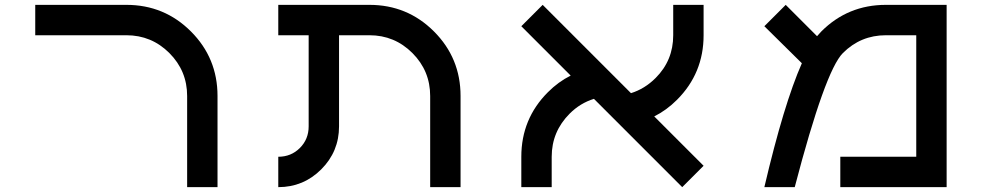

<svg xmlns="http://www.w3.org/2000/svg" viewBox="-20 -770 4040 790"><path d="M500 -625H125V-750H500Q656.2 -750 765.6 -640.6Q875 -531.2 875 -375V0H750V-375Q750 -478.5 676.8 -551.8Q603.5 -625 500 -625Z M1375 -250Q1375 -146.5 1301.8 -73.2Q1228.5 0 1125 0V-125Q1177.7 -125 1213.9 -161.1Q1250 -197.3 1250 -250V-625H1125V-750H1500Q1656.2 -750 1765.6 -640.6Q1875 -531.2 1875 -375V0H1750V-375Q1750 -478.5 1676.8 -551.8Q1603.5 -625 1500 -625H1375Z M2671.9 -291 2875 -87.9 2787.1 0 2423.8 -363.3Q2367.2 -345.7 2324.2 -302.7Q2250 -228.5 2250 -125V0H2125V-125Q2125 -281.2 2234.4 -390.6Q2277.3 -433.6 2328.1 -459L2125 -662.1L2212.9 -750L2576.2 -386.7Q2632.8 -404.3 2677.7 -449.2Q2750 -521.5 2750 -625V-750H2875V-625Q2875 -468.8 2765.6 -359.4Q2722.7 -316.4 2671.9 -291Z M3279.3 -509.8 3125 -662.1 3212.9 -750 3341.8 -621.1Q3351.6 -632.8 3359.4 -640.6Q3468.8 -750 3625 -750H3875V0H3437.5V-125H3750V-625H3625Q3521.5 -625 3448.2 -551.8Q3375 -478.5 3250 0H3125Q3205.1 -341.8 3279.3 -509.8Z"/></svg>

Font: Xanmono
Style: Regular
Weight: 400
Designer: GGBotNet
Foundry: GGBotNet
Version: 1.00